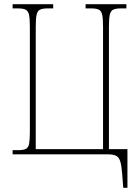

<svg xmlns="http://www.w3.org/2000/svg" viewBox="-20 -734 660 913"><path d="M566 159 561 93Q558 54 552 34Q546 14 532.5 7Q519 0 494 0H40V-20H67Q91 -20 103 -26Q115 -32 118.5 -51Q122 -70 122 -108V-606Q122 -645 118 -663.5Q114 -682 102 -688Q90 -694 66 -694H40V-714H233V-694H206Q182 -694 170 -688Q158 -682 154 -663.5Q150 -645 150 -606V-25H470V-606Q470 -645 466 -663.5Q462 -682 450 -688Q438 -694 414 -694H387V-714H581V-694H554Q530 -694 518 -688Q506 -682 502 -663.5Q498 -645 498 -606V-25H586V159Z"/></svg>

Font: Noto Serif Condensed Thin
Style: Regular
Weight: 100
Width: 3
Designer: Monotype Design Team
Foundry: Monotype Imaging Inc.
Version: Version 2.013; ttfautohint (v1.8.4.7-5d5b)